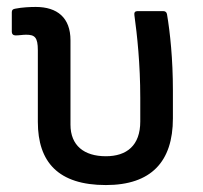

<svg xmlns="http://www.w3.org/2000/svg" viewBox="-20 -521 585 553"><path d="M285 12C415 12 478 -55 478 -180V-261C478 -350 470 -427 461 -480C460 -486 456 -489 450 -489H376C369 -489 366 -485 367 -478C375 -420 384 -337 384 -239V-171C384 -102 345 -71 285 -71C222 -71 183 -102 183 -162V-405C183 -470 145 -501 83 -501C67 -501 44 -500 24 -496C17 -495 14 -492 14 -486V-429C14 -423 18 -419 25 -419C35 -419 46 -421 55 -421C80 -421 89 -414 89 -376V-170C89 -54 148 12 285 12Z"/></svg>

Font: Sofia Sans Cond SemiBold
Style: Regular
Weight: 600
Width: 3
Designer: Botio Nikoltchev, Ani Petrova
Foundry: lettersoup
Version: Version 4.100